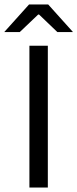

<svg xmlns="http://www.w3.org/2000/svg" viewBox="-56 -845 348 865"><path d="M159.5 -639V0H76.5V-639ZM-36 -701.5 75 -825H161L272 -701.5V-700.5H202.5L120 -779.5H116L33 -700.5H-36Z"/></svg>

Font: Anek Kannada
Style: Regular
Weight: 400
Version: Version 1.003